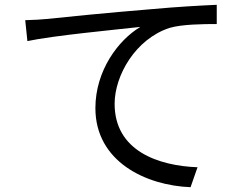

<svg xmlns="http://www.w3.org/2000/svg" viewBox="-20 -748 1040 799"><path d="M85 -664 94 -577C202 -600 457 -624 564 -636C472 -581 377 -454 377 -298C377 -75 588 24 773 31L802 -52C639 -58 457 -120 457 -316C457 -434 544 -586 686 -632C737 -647 825 -648 882 -648V-728C815 -725 721 -720 612 -710C428 -695 239 -676 174 -669C155 -667 123 -665 85 -664Z"/></svg>

Font: Microsoft YaHei
Style: Regular
Weight: 400
Designer: Ryoko NISHIZUKA 西塚涼子 (kana, bopomofo & ideographs); Paul D. Hunt (Latin, Greek & Cyrillic); Sandoll Communications 산돌커뮤니
Foundry: Adobe
Version: Version 2.001;hotconv 1.0.111;makeotfexe 2.5.65597